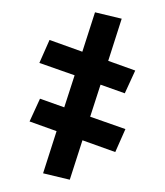

<svg xmlns="http://www.w3.org/2000/svg" viewBox="-74 -530 648 755"><g transform="rotate(-10 250.0 -152.5)"><path d="M144 163 45 120 126 -34 28 -90 84 -171 172 -121 234 -238 106 -310 161 -392 280 -324 356 -468 455 -425 374 -271 472 -215 416 -134 328 -184 266 -67 394 5 339 87 220 19Z"/></g></svg>

Font: Iosevka Heavy
Style: Regular
Weight: 900
Monospace: yes
Designer: Belleve Invis
Foundry: Belleve Invis
Version: Version 32.5.0; ttfautohint (v1.8.4)